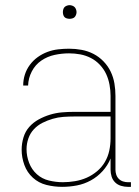

<svg xmlns="http://www.w3.org/2000/svg" viewBox="-20 -717 540 745"><path d="M221 8Q190 8 160 0.5Q130 -7 107.5 -27.5Q85 -48 74.5 -77Q64 -106 64 -136Q64 -160 71 -183.5Q78 -207 93.5 -224.5Q109 -242 130 -253.5Q151 -265 174 -272Q197 -279 220.5 -281Q244 -283 268 -283H409V-345Q409 -366 405 -388Q401 -410 392 -429.5Q383 -449 367.5 -465.5Q352 -482 332.5 -492Q313 -502 291.5 -506Q270 -510 248 -510Q220 -510 192 -504Q164 -498 140.5 -482Q117 -466 103.5 -440Q90 -414 89 -385H70Q70 -407 76.5 -427.5Q83 -448 96 -465.5Q109 -483 126.5 -495.5Q144 -508 164 -515.5Q184 -523 205.5 -525.5Q227 -528 248 -528Q273 -528 297 -523.5Q321 -519 342.5 -508Q364 -497 381.5 -479Q399 -461 409.5 -439Q420 -417 424 -393Q428 -369 428 -345V-58Q428 -49 431 -39.5Q434 -30 441 -23Q448 -16 457.5 -13Q467 -10 476 -10H488V8H476Q463 8 449.5 4Q436 0 426.5 -9.5Q417 -19 413 -32Q409 -45 409 -58V-102Q398 -75 378 -53Q358 -31 332.5 -17Q307 -3 278.5 2.5Q250 8 221 8ZM224 -10Q247 -10 271 -14Q295 -18 316.5 -27.5Q338 -37 356.5 -52.5Q375 -68 387 -88.5Q399 -109 404 -132.5Q409 -156 409 -180V-265H268Q247 -265 226 -263.5Q205 -262 184.5 -256Q164 -250 145 -240.5Q126 -231 111.5 -215.5Q97 -200 90 -179.5Q83 -159 83 -138Q83 -111 93 -85Q103 -59 123 -41Q143 -23 170 -16.5Q197 -10 224 -10ZM250 -644Q245 -644 239.5 -645.5Q234 -647 230.5 -650.5Q227 -654 225.5 -659.5Q224 -665 224 -670Q224 -675 225.5 -680.5Q227 -686 230.5 -689.5Q234 -693 239.5 -695Q245 -697 250 -697Q255 -697 260.5 -695Q266 -693 269.5 -689.5Q273 -686 275 -680.5Q277 -675 277 -670Q277 -665 275 -659.5Q273 -654 269.5 -650.5Q266 -647 260.5 -645.5Q255 -644 250 -644Z"/></svg>

Font: Iosevka SS18 Thin
Style: Regular
Weight: 100
Monospace: yes
Designer: Belleve Invis
Foundry: Belleve Invis
Version: Version 25.1.1; ttfautohint (v1.8.4)